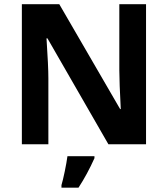

<svg xmlns="http://www.w3.org/2000/svg" viewBox="-20 -683 795 909"><path d="M671.4 0H493.2L204.6 -501.5H200.2Q209 -368.7 209 -312V0H83.5V-663.1H260.7L548.8 -166.5H551.8Q544.9 -295.9 544.9 -349.1V-663.1H671.4ZM271 193.4Q277.8 170.9 286.6 128.4Q295.4 85.9 299.3 56.6H427.2V65.9Q393.1 142.1 351.6 205.6H271Z"/></svg>

Font: Bpm'online Open Sans
Style: Bold
Weight: 700
Foundry: Ascender Corporation
Version: Version 1.10